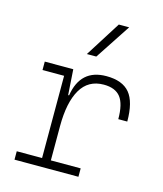

<svg xmlns="http://www.w3.org/2000/svg" viewBox="-117 -882 821 969"><g transform="rotate(15 293.0 -397.5)"><path d="M229 -222.7V-43.9H384.8V0H50.8V-43.9H183.1V-473.6H70.3V-517.6H219.2L228 -384.8H232.9Q255.4 -527.3 390.6 -527.3Q474.6 -527.3 512.7 -481.4Q550.8 -435.5 550.8 -333H503.9Q503.9 -412.1 476.6 -447.3Q449.2 -482.4 388.7 -482.4Q308.1 -482.4 268.6 -414.8Q229 -347.2 229 -222.7ZM265.6 -609.4 382.8 -794.9H437L314.9 -609.4Z"/></g></svg>

Font: Cascadia Code ExtraLight
Style: Regular
Weight: 200
Monospace: yes
Designer: Aaron Bell
Foundry: Saja Typeworks
Version: Version 2407.024; ttfautohint (v1.8.4)